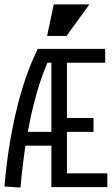

<svg xmlns="http://www.w3.org/2000/svg" viewBox="-38 -846 505 868"><path d="M447.3 -62.5V0H194.3V-187.5H77.1Q62.5 -90.8 54.7 2L-17.6 -2.9Q-2.9 -183.6 35.6 -345.2Q74.2 -506.8 132.8 -625H437.5V-562.5H264.6V-312.5H384.8V-250H264.6V-62.5ZM194.3 -250V-562.5H176.8Q122.1 -438.5 87.9 -250ZM366.2 -826.2 262.7 -683.6H174.8L205.1 -826.2Z"/></svg>

Font: Sudo Variable
Style: Regular
Weight: 400
Monospace: yes
Designer: Jens Kutilek
Foundry: Jens Kutilek
Version: Version 0.040